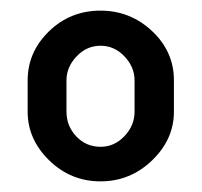

<svg xmlns="http://www.w3.org/2000/svg" viewBox="-20 -773 379 361"><path d="M169 -753Q225 -753 266 -714.5Q307 -676 307 -622V-563Q307 -511 266 -471.5Q225 -432 169 -432Q113 -432 72.5 -471.5Q32 -511 32 -563V-622Q32 -675 72 -714Q112 -753 169 -753ZM233 -563V-622Q233 -647 214 -667Q195 -687 169 -687Q143 -687 124 -667Q105 -647 105 -622V-563Q105 -536 123.5 -516.5Q142 -497 169 -497Q195 -497 214 -517Q233 -537 233 -563Z"/></svg>

Font: AkaAcidDosis
Style: SemiBold
Weight: 600
Designer: Edgar Tolentino, Pablo Impallari, Igino Marini, Cyberella
Foundry: Edgar Tolentino, Pablo Impallari, Igino Marini, Cyberella
Version: Version 1.007